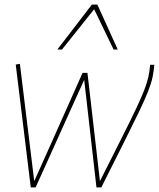

<svg xmlns="http://www.w3.org/2000/svg" viewBox="-20 -810 687 830"><path d="M418 0H397L344 -465Q318 -407 291.5 -349Q265 -291 239 -232.5Q213 -174 186.5 -116Q160 -58 134 0H113L48 -531L66 -534L128 -27Q163 -105 198 -183Q233 -261 267.5 -339Q302 -417 337 -495H358L412 -27Q468 -138 506 -213.5Q544 -289 567.5 -338.5Q591 -388 603.5 -420.5Q616 -453 621.5 -478Q627 -503 629 -530H647Q645 -503 639.5 -476.5Q634 -450 620 -414.5Q606 -379 580.5 -326Q555 -273 515.5 -194Q476 -115 418 0ZM228 -596 377 -790H401L489 -596H471L387 -770L248 -596Z"/></svg>

Font: Georama ExtraCondensed Thin Thin
Style: Italic
Weight: 250
Italic angle: -9°
Version: Version 1.001